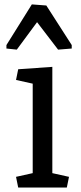

<svg xmlns="http://www.w3.org/2000/svg" viewBox="-20 -840 362 860"><path d="M214.4 -64.5 289.1 -47.9 279.3 0H61.5L51.8 -47.9L126.5 -64.5V-465.3L51.8 -481.9L61.5 -529.8L214.4 -540.5ZM301.3 -622.6 240.2 -617.7 146 -740.7 55.2 -617.7 8.8 -622.6V-638.2L122.6 -820.3L187.5 -815.4L301.3 -638.2Z"/></svg>

Font: NoticiaText-Regular
Style: Regular
Weight: 400
Designer: JM Sole
Foundry: JM Sole
Version: Version 1.003